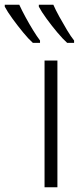

<svg xmlns="http://www.w3.org/2000/svg" viewBox="-113 -786 335 806"><path d="M128 0H74V-532H128ZM111 -766Q120 -745 136 -716Q152 -687 168.5 -659.5Q185 -632 198 -616V-606H169Q151 -622 127.5 -650Q104 -678 82.5 -707.5Q61 -737 50 -758V-766ZM-32 -766Q-21 -742 -5.5 -713.5Q10 -685 26 -659Q42 -633 55 -616V-606H25Q7 -622 -16 -650Q-39 -678 -60.5 -707.5Q-82 -737 -93 -758V-766Z"/></svg>

Font: Noto Sans Condensed Light
Style: Regular
Weight: 300
Width: 3
Designer: Monotype Design Team
Foundry: Monotype Imaging Inc.
Version: Version 2.013; ttfautohint (v1.8.4.7-5d5b)